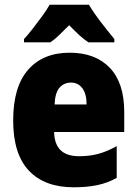

<svg xmlns="http://www.w3.org/2000/svg" viewBox="-20 -786 582 816"><path d="M276 -562Q385 -562 446.5 -498Q508 -434 508 -310V-225H210Q212 -122 316 -122Q360 -122 397.5 -132Q435 -142 476 -165V-30Q439 -9 395 0.5Q351 10 293 10Q170 10 103 -60.5Q36 -131 36 -274Q36 -417 99.5 -489.5Q163 -562 276 -562ZM282 -435Q252 -435 233 -413.5Q214 -392 212 -342H348Q348 -387 330 -411Q312 -435 282 -435ZM358 -766Q378 -732 408 -693Q438 -654 466 -620V-606H356Q336 -619 316.5 -637Q297 -655 274 -679Q250 -655 231.5 -637Q213 -619 194 -606H82V-620Q98 -637 119 -664Q140 -691 160 -718.5Q180 -746 191 -766Z"/></svg>

Font: Noto Sans Oriya Cond Blk
Style: Regular
Weight: 900
Width: 3
Designer: Amélie Bonet and Sol Matas
Foundry: Google LLC
Version: Version 2.006; ttfautohint (v1.8.4.7-5d5b)